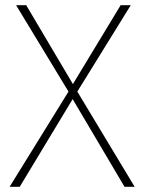

<svg xmlns="http://www.w3.org/2000/svg" viewBox="-20 -720 556 740"><path d="M445 -700H484L278 -367L499 0H460L260 -338L56 0H17L244 -367L42 -700H81L261 -396Z"/></svg>

Font: Jost* Thin
Style: Regular
Weight: 200
Version: Version 3.7